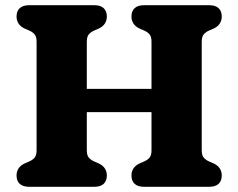

<svg xmlns="http://www.w3.org/2000/svg" viewBox="-20 -720 918 740"><path d="M201.2 -377.6H643.2V-287.8H201.2ZM314.6 -140.6Q314.6 -121.1 322.7 -112Q330.9 -103 343.6 -97.4L361.6 -89.6Q391.8 -74.8 391.8 -43.2Q391.8 -23.2 379.7 -11.6Q367.7 0 342.4 0H93.2Q68 0 55.9 -11.6Q43.8 -23.2 43.8 -43.2Q43.8 -74.8 74 -89.6L92 -97.4Q105.1 -103 113.1 -112Q121 -121.1 121 -140.6V-559.4Q121 -578.9 113.1 -588Q105.1 -597.1 92 -602.6L74 -610.4Q43.8 -625.2 43.8 -656.8Q43.8 -676.8 55.9 -688.4Q68 -700 93.2 -700H342.4Q367.7 -700 379.7 -688.4Q391.8 -676.8 391.8 -656.8Q391.8 -625.2 361.6 -610.4L343.6 -602.6Q330.9 -597.1 322.7 -588Q314.6 -578.9 314.6 -559.4ZM757.5 -140.6Q757.5 -121.1 765.6 -112Q773.8 -103 786.5 -97.4L804.5 -89.6Q834.7 -74.8 834.7 -43.2Q834.7 -23.2 822.6 -11.6Q810.6 0 785.3 0H536.1Q510.9 0 498.8 -11.6Q486.7 -23.2 486.7 -43.2Q486.7 -74.8 516.9 -89.6L534.9 -97.4Q548 -103 556 -112Q563.9 -121.1 563.9 -140.6V-559.4Q563.9 -578.9 556 -588Q548 -597.1 534.9 -602.6L516.9 -610.4Q486.7 -625.2 486.7 -656.8Q486.7 -676.8 498.8 -688.4Q510.9 -700 536.1 -700H785.3Q810.6 -700 822.6 -688.4Q834.7 -676.8 834.7 -656.8Q834.7 -625.2 804.5 -610.4L786.5 -602.6Q773.8 -597.1 765.6 -588Q757.5 -578.9 757.5 -559.4Z"/></svg>

Font: Fraunces SuperSoft
Style: Regular
Weight: 900
Version: Version 1.000;[b76b70a41]